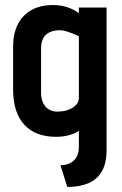

<svg xmlns="http://www.w3.org/2000/svg" viewBox="-20 -531 483 762"><path d="M403 64V-501H293V-479Q278 -490 261.5 -497Q245 -504 227.5 -507.5Q210 -511 191 -511Q140 -511 104.5 -491Q69 -471 50.5 -434Q32 -397 32 -346V-177Q32 -85 76 -36.5Q120 12 203 12Q215 12 227.5 10.5Q240 9 252 6Q264 3 274.5 -1.5Q285 -6 293 -12V53Q293 73 286.5 87Q280 101 269 109.5Q258 118 245 121.5Q232 125 220 125L247 211Q295 211 330 196.5Q365 182 384 149.5Q403 117 403 64ZM293 -387V-140Q293 -132 288 -123Q283 -114 273 -106.5Q263 -99 248 -94Q233 -89 212 -88Q189 -87 173.5 -97Q158 -107 150.5 -124Q143 -141 143 -160V-338Q143 -359 149 -373.5Q155 -388 165.5 -396Q176 -404 189.5 -407.5Q203 -411 217 -411Q229 -411 242.5 -407Q256 -403 267.5 -398.5Q279 -394 286 -390.5Q293 -387 293 -387Z"/></svg>

Font: Advent Pro
Style: Regular
Weight: 400
Designer: VivaRado, Andreas Kalpakidis
Foundry: VivaRado, Andreas Kalpakidis
Version: Version 3.000